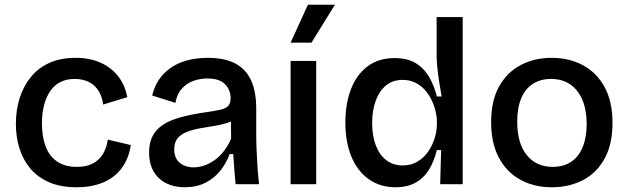

<svg xmlns="http://www.w3.org/2000/svg" viewBox="-20 -777 2650 810"><path d="M303 13Q236 13 187.5 -8Q139 -29 108 -66Q77 -103 62 -151Q47 -199 47 -254Q47 -313 63 -363.5Q79 -414 110.5 -452.5Q142 -491 189 -512Q236 -533 298 -533Q359 -533 404.5 -512.5Q450 -492 479 -454.5Q508 -417 517 -367L415 -336Q412 -365 398 -390Q384 -415 358 -429.5Q332 -444 295 -444Q260 -444 234 -430.5Q208 -417 191 -391.5Q174 -366 165.5 -332Q157 -298 157 -257Q157 -201 172.5 -159.5Q188 -118 221 -95.5Q254 -73 304 -73Q346 -73 373 -88Q400 -103 415 -128.5Q430 -154 435 -188L532 -165Q526 -124 508 -90.5Q490 -57 461 -34Q432 -11 392.5 1Q353 13 303 13Z M759 13Q716 13 682 -3.5Q648 -20 628.5 -53Q609 -86 609 -135Q609 -174 623.5 -202.5Q638 -231 667.5 -250.5Q697 -270 743 -282.5Q789 -295 852 -304Q887 -309 909.5 -314Q932 -319 942.5 -330Q953 -341 953 -363Q953 -397 929.5 -421.5Q906 -446 854 -446Q825 -446 796.5 -436Q768 -426 747.5 -403.5Q727 -381 720 -343L622 -374Q631 -412 651 -441.5Q671 -471 701 -491.5Q731 -512 770.5 -522.5Q810 -533 857 -533Q926 -533 971 -510Q1016 -487 1038.5 -439.5Q1061 -392 1061 -318V-212Q1061 -179 1062.5 -142.5Q1064 -106 1066.5 -69.5Q1069 -33 1073 0H974Q971 -30 968.5 -62Q966 -94 964 -127H949Q935 -89 909.5 -57Q884 -25 846.5 -6Q809 13 759 13ZM797 -71Q818 -71 839.5 -78Q861 -85 882.5 -99.5Q904 -114 922.5 -137Q941 -160 955 -192L954 -286L980 -281Q963 -266 937.5 -258Q912 -250 882 -245.5Q852 -241 822.5 -235.5Q793 -230 768.5 -220.5Q744 -211 729.5 -194Q715 -177 715 -147Q715 -110 738 -90.5Q761 -71 797 -71Z M1206 0V-520H1314V0ZM1294 -597H1206L1279 -757H1393Z M1649 13Q1583 13 1535 -21.5Q1487 -56 1462 -117.5Q1437 -179 1437 -260Q1437 -339 1460.5 -400.5Q1484 -462 1530.5 -497Q1577 -532 1645 -532Q1699 -532 1734 -510.5Q1769 -489 1790.5 -452Q1812 -415 1823 -370H1843Q1838 -399 1833 -430.5Q1828 -462 1825 -491.5Q1822 -521 1822 -544V-705H1932V-256V0H1837L1841 -144H1823Q1811 -95 1789 -60Q1767 -25 1732.5 -6Q1698 13 1649 13ZM1679 -79Q1714 -79 1741 -95Q1768 -111 1786 -137Q1804 -163 1813.5 -193.5Q1823 -224 1823 -251V-265Q1823 -285 1817.5 -308.5Q1812 -332 1800.5 -355.5Q1789 -379 1772 -398Q1755 -417 1731.5 -428.5Q1708 -440 1679 -440Q1637 -440 1608.5 -416.5Q1580 -393 1565 -352Q1550 -311 1550 -258Q1550 -204 1565.5 -163.5Q1581 -123 1610 -101Q1639 -79 1679 -79Z M2308 13Q2233 13 2175 -19Q2117 -51 2084.5 -112Q2052 -173 2052 -262Q2052 -353 2086 -413Q2120 -473 2177.5 -503Q2235 -533 2307 -533Q2381 -533 2439 -502Q2497 -471 2530.5 -410Q2564 -349 2564 -258Q2564 -168 2530.5 -107.5Q2497 -47 2439 -17Q2381 13 2308 13ZM2312 -73Q2357 -73 2389 -94Q2421 -115 2438 -156Q2455 -197 2455 -254Q2455 -313 2437 -355.5Q2419 -398 2385.5 -421Q2352 -444 2304 -444Q2261 -444 2228.5 -423.5Q2196 -403 2179 -362.5Q2162 -322 2162 -264Q2162 -173 2202 -123Q2242 -73 2312 -73Z"/></svg>

Font: Bricolage Grotesque 96pt ExtraBold Medium
Style: Regular
Weight: 500
Version: Version 1.001;gftools[0.9.33.dev8+g029e19f]